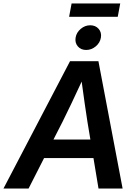

<svg xmlns="http://www.w3.org/2000/svg" viewBox="-56 -1077 769 1097"><path d="M-36.1 0 344.2 -727.5H506.3L644.5 0H506.8L478 -173.8H195.8L107.4 0ZM249.5 -279.8H460.4L443.4 -382.3Q435.5 -432.6 427.7 -487.3Q419.9 -542 410.6 -610.8Q378.9 -542 352.8 -487.3Q326.7 -432.6 301.8 -382.3ZM630.9 -1057.1 616.7 -981H338.9L353 -1057.1ZM436.5 -791.5Q406.2 -791.5 388.7 -812Q371.1 -832.5 376 -862.3Q380.9 -891.6 405.3 -912.1Q429.7 -932.6 459.5 -932.6Q489.7 -932.6 507.6 -912.1Q525.4 -891.6 520.5 -862.3Q515.6 -832.5 491 -812Q466.3 -791.5 436.5 -791.5Z"/></svg>

Font: Inter Display SemiBold
Style: Italic
Weight: 600
Italic angle: -9.39999°
Designer: Rasmus Andersson
Foundry: rsms
Version: Version 4.000;git-a52131595